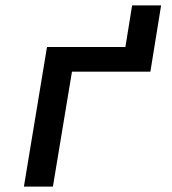

<svg xmlns="http://www.w3.org/2000/svg" viewBox="-20 -695 640 715"><path d="M69 0 155 -520H447L472 -675H580L540 -428H248L177 0Z"/></svg>

Font: Iosevka Aile Semibold Oblique
Style: Regular
Weight: 600
Italic angle: -9°
Designer: Belleve Invis
Foundry: Belleve Invis
Version: Version 31.1.0; ttfautohint (v1.8.4)